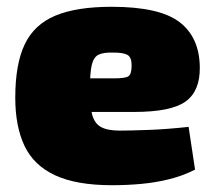

<svg xmlns="http://www.w3.org/2000/svg" viewBox="-20 -534 630 566"><path d="M309 -514Q450 -514 509 -469Q568 -424 569 -336Q570 -266 527.5 -235Q485 -204 375 -204H106V-303H316Q350 -303 359 -309.5Q368 -316 368 -341Q368 -365 356 -372Q344 -379 315 -379Q286 -380 271 -373Q256 -366 250.5 -342.5Q245 -319 245 -269Q245 -223 251.5 -197Q258 -171 277 -160Q296 -149 333 -149Q363 -149 417.5 -151Q472 -153 536 -160L555 -34Q520 -16 480 -6Q440 4 397.5 8Q355 12 310 12Q206 12 143 -17Q80 -46 52.5 -103.5Q25 -161 25 -246Q25 -345 53 -403.5Q81 -462 143.5 -488Q206 -514 309 -514Z"/></svg>

Font: Exo 2 Black
Style: Regular
Weight: 900
Designer: Natanael Gama
Foundry: Natanael Gama
Version: Version 2.010